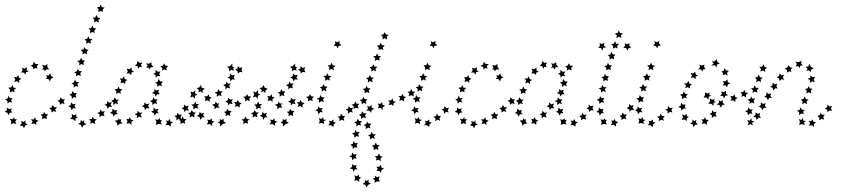

<svg xmlns="http://www.w3.org/2000/svg" viewBox="-37 -557 3655 831"><path d="M244 -128 238 -118 243 -107 231 -110 222 -103V-114L212 -121L222 -125L225 -136L233 -127ZM210 -93 202 -84 206 -73 195 -76 185 -70 186 -81 176 -89 187 -92 191 -103 198 -93ZM172 -62 164 -53 166 -41 155 -46 144 -41 147 -53 138 -61 150 -63 154 -73 160 -63ZM130 -35 120 -28V-16L111 -23L99 -20L104 -31L97 -41L108 -40L115 -49L119 -38ZM83 -18 72 -14 67 -2 61 -12 48 -14 57 -22 55 -34 65 -29 73 -36V-24ZM33 -20 21 -24 10 -19 12 -32 5 -43 17 -41 25 -50 26 -41H36L29 -31ZM0 -58 -5 -69 -17 -73 -7 -80V-92L2 -85L14 -88L10 -78L17 -70L5 -69ZM-4 -108 -5 -120 -15 -127 -4 -131 0 -142 6 -132 18 -133 11 -124 16 -113 4 -116ZM6 -157 7 -169 -1 -177 11 -179 17 -189 21 -178 33 -176 24 -168 26 -157 16 -162ZM25 -202 29 -214 23 -223H35L43 -232L45 -220L56 -216L46 -210V-198L37 -206ZM54 -243 61 -253 58 -264 69 -260 80 -266 78 -254 87 -246 76 -245 74 -234 66 -243ZM95 -272 106 -278 109 -290 117 -280H130L122 -271L125 -260L115 -263L108 -256L106 -267ZM145 -276 158 -273 168 -280V-267L176 -256L164 -257L156 -248L154 -257L145 -255L151 -265ZM180 -240 184 -228 194 -222 183 -216 179 -204 173 -215H161L167 -223L162 -231L173 -230Z M447 -115 442 -104 448 -94 436 -95 428 -86 426 -98 415 -103 426 -108 427 -120 435 -112ZM417 -76 411 -65 416 -54 404 -57 394 -50V-62L384 -68L395 -72L397 -83L405 -74ZM382 -41 373 -32 375 -20 364 -26 353 -21 356 -33 349 -42H360L364 -52L370 -42ZM337 -19 325 -15 318 -4 313 -16 301 -21 311 -26 313 -38 320 -31 327 -37V-25ZM289 -32 279 -41 267 -42 275 -52 273 -64 283 -58 294 -63 292 -53 300 -49 290 -44ZM272 -80 270 -91 259 -97 269 -102 271 -114 279 -106 291 -108 285 -98 292 -88 280 -89ZM274 -129 273 -141 263 -148 274 -152 277 -164 284 -154 296 -155 290 -145 294 -134 283 -137ZM282 -178V-190L272 -197L283 -200L287 -212L294 -202H306L298 -193L302 -181L291 -185ZM292 -226 293 -238 284 -245 295 -248 300 -259 306 -249H318L310 -240L313 -228L302 -233ZM305 -274 307 -285 297 -293 309 -296 314 -307 320 -296 331 -295 324 -287 326 -275 316 -280ZM320 -321 321 -332 313 -340 324 -343 329 -353 335 -343 347 -342 338 -333 341 -322 330 -327ZM336 -367 337 -379 329 -387 340 -389 345 -400 351 -389 363 -388 354 -379 357 -368 346 -373ZM352 -413 354 -425 346 -434 357 -435 363 -446 368 -435 380 -434 371 -425 373 -414 363 -419ZM370 -459 372 -471 364 -480 375 -481 381 -492 386 -481 398 -479 389 -471 391 -459 380 -465ZM388 -505 390 -517 382 -525 394 -527 399 -537 404 -526 416 -524 407 -516 409 -505 399 -510Z M697 -42 701 -31 712 -28 702 -21V-9L692 -16L679 -15L686 -25L681 -36L691 -33ZM655 -46V-37L664 -38L658 -28L663 -18L650 -21L638 -16L640 -29L635 -41L646 -38ZM478 -46 481 -38 488 -42 486 -31 493 -22 481 -21 472 -13 469 -26 460 -36H472ZM525 -50 530 -39 541 -37 532 -29V-17L522 -24L510 -22L515 -32L510 -43L520 -41ZM731 -69 738 -60 750 -61 744 -51 748 -39 736 -43 726 -36 727 -48 717 -55 728 -58ZM559 -78 567 -69 579 -70 572 -60 577 -48 565 -52 555 -45 556 -57 546 -63 557 -67ZM450 -87 459 -79 470 -81 466 -71 473 -63 461 -62 455 -52 450 -64 439 -68 449 -75ZM628 -92 637 -83 649 -86 644 -75 650 -67H639L632 -57L628 -68L617 -73L627 -79ZM759 -105 768 -97 780 -100 775 -89 781 -79 769 -80 761 -72 759 -83 749 -88 759 -94ZM588 -114 597 -106 609 -109 604 -98 610 -88 598 -89 590 -81 588 -92 577 -97 587 -103ZM626 -136 633 -127H645L639 -118L643 -107L632 -110L623 -102L622 -114L612 -120L623 -124ZM459 -136 466 -126H477L470 -117L474 -106L463 -110L454 -102L453 -114L444 -121L455 -125ZM631 -172 640 -165 651 -169 648 -158 655 -149H643L636 -139L633 -150L621 -154L631 -161ZM476 -183 481 -172 493 -170 484 -162 486 -151 476 -156 465 -150 467 -162 458 -170 471 -172ZM649 -215 656 -205 668 -204 661 -195 664 -184 653 -188 643 -181 644 -193 634 -200 645 -203ZM500 -227 503 -215 514 -211 505 -205V-193L496 -200L484 -196L488 -208L481 -217H493ZM637 -255 646 -246 658 -248 652 -238 657 -227 646 -229 637 -221 636 -233 626 -237 636 -243ZM533 -265V-253L543 -246L532 -243L531 -232L522 -240L511 -238L516 -249L511 -260L523 -257ZM673 -283 679 -273 691 -272 683 -263 685 -252 674 -257 664 -251 666 -262 657 -270 668 -273ZM618 -288 619 -276 628 -267 616 -266 610 -256 606 -265 596 -263 602 -273 596 -283 608 -281ZM557 -293 567 -285 580 -286 573 -277 577 -266 567 -268 562 -259 558 -270 547 -273 556 -281Z M1050 -139 1042 -130 1044 -119 1034 -124 1023 -118 1025 -129 1016 -138 1028 -140 1032 -150 1038 -140ZM1009 -111 1000 -103 1001 -92 990 -98 979 -94 983 -106 976 -115H987L993 -125L997 -114ZM913 -90 901 -92 892 -84 891 -96 881 -104 893 -107 897 -118 903 -108 912 -111 907 -100ZM871 -116 861 -123 849 -120 853 -131 847 -141 859 -140 867 -149 869 -138 880 -135 870 -128ZM840 -154 831 -162 821 -157 824 -167 814 -176 825 -178 832 -189 837 -177 850 -173 840 -166ZM808 -167 807 -153 818 -148 807 -143V-129L798 -139L786 -135L791 -148L787 -161L798 -157ZM808 -117 813 -107 825 -106 817 -98 821 -87 809 -90 800 -83V-96L791 -104L803 -106ZM827 -73 835 -65 846 -69 842 -58 849 -50 837 -49 831 -38 827 -50 815 -56 825 -61ZM860 -40 871 -37 879 -45 880 -34 891 -31 881 -24 882 -12 871 -20 858 -19 864 -29ZM905 -28 915 -32 914 -43 922 -37 931 -43V-31L942 -25L927 -20L916 -10L915 -22ZM939 -54 941 -65 932 -73 943 -75 946 -86 954 -77H966L958 -67L960 -54L950 -60ZM950 -101 949 -112 938 -117 949 -123 950 -134 959 -126 971 -128 965 -117 970 -106 959 -109ZM961 -205 958 -216 947 -222 958 -227 959 -239 968 -231 980 -233 974 -222 980 -212 968 -214ZM955 -248V-260L946 -268L958 -271L969 -282L968 -270L978 -264L972 -262L975 -251L964 -255ZM1012 -266 1008 -255 1013 -244 1001 -246 993 -238 991 -249 981 -255 991 -260 992 -271 1001 -263ZM962 -196 955 -186 959 -174 948 -178 939 -170V-182L929 -189L940 -193L943 -204L950 -195ZM926 -162 919 -152 922 -141 911 -145 901 -138 902 -150 892 -157 904 -160 908 -171 914 -162ZM811 -70 803 -61 805 -49 794 -54 784 -48 786 -60 777 -68 788 -70 793 -81 799 -71ZM771 -41 762 -33 765 -21 754 -26 744 -20 745 -32 737 -40 748 -42 753 -53 759 -42Z M1322 -139 1314 -130 1316 -119 1306 -124 1295 -118 1297 -129 1288 -138 1300 -140 1304 -150 1310 -140ZM1281 -111 1272 -103 1273 -92 1262 -98 1251 -94 1255 -106 1248 -115H1259L1265 -125L1269 -114ZM1185 -90 1173 -92 1164 -84 1163 -96 1153 -104 1165 -107 1169 -118 1175 -108 1184 -111 1179 -100ZM1143 -116 1133 -123 1121 -120 1125 -131 1119 -141 1131 -140 1139 -149 1141 -138 1152 -135 1142 -128ZM1112 -154 1103 -162 1093 -157 1096 -167 1086 -176 1097 -178 1104 -189 1109 -177 1122 -173 1112 -166ZM1080 -167 1079 -153 1090 -148 1079 -143V-129L1070 -139L1058 -135L1063 -148L1059 -161L1070 -157ZM1080 -117 1085 -107 1097 -106 1089 -98 1093 -87 1081 -90 1072 -83V-96L1063 -104L1075 -106ZM1099 -73 1107 -65 1118 -69 1114 -58 1121 -50 1109 -49 1103 -38 1099 -50 1087 -56 1097 -61ZM1132 -40 1143 -37 1151 -45 1152 -34 1163 -31 1153 -24 1154 -12 1143 -20 1130 -19 1136 -29ZM1177 -28 1187 -32 1186 -43 1194 -37 1203 -43V-31L1214 -25L1199 -20L1188 -10L1187 -22ZM1211 -54 1213 -65 1204 -73 1215 -75 1218 -86 1226 -77H1238L1230 -67L1232 -54L1222 -60ZM1222 -101 1221 -112 1210 -117 1221 -123 1222 -134 1231 -126 1243 -128 1237 -117 1242 -106 1231 -109ZM1233 -205 1230 -216 1219 -222 1230 -227 1231 -239 1240 -231 1252 -233 1246 -222 1252 -212 1240 -214ZM1227 -248V-260L1218 -268L1230 -271L1241 -282L1240 -270L1250 -264L1244 -262L1247 -251L1236 -255ZM1284 -266 1280 -255 1285 -244 1273 -246 1265 -238 1263 -249 1253 -255 1263 -260 1264 -271 1273 -263ZM1234 -196 1227 -186 1231 -174 1220 -178 1211 -170V-182L1201 -189L1212 -193L1215 -204L1222 -195ZM1198 -162 1191 -152 1194 -141 1183 -145 1173 -138 1174 -150 1164 -157 1176 -160 1180 -171 1186 -162ZM1083 -70 1075 -61 1077 -49 1066 -54 1056 -48 1058 -60 1049 -68 1060 -70 1065 -81 1071 -71ZM1043 -41 1034 -33 1037 -21 1026 -26 1016 -20 1017 -32 1009 -40 1020 -42 1025 -53 1031 -42Z M1406 -40V-29L1417 -26L1407 -19L1406 -7L1396 -15H1383L1391 -24L1387 -35L1396 -32ZM1361 -50 1363 -40 1374 -38 1364 -31 1367 -20 1355 -25 1343 -22 1347 -34 1343 -46 1354 -42ZM1439 -65 1446 -55H1457L1450 -46L1453 -34L1442 -39L1431 -32L1433 -44L1424 -52L1435 -54ZM1340 -97 1348 -88 1360 -90 1354 -80 1361 -71 1349 -72 1341 -62 1339 -74 1328 -79 1338 -85ZM1472 -98 1480 -89 1492 -91 1486 -81 1490 -70 1479 -73 1470 -65 1469 -77 1459 -83 1470 -87ZM1349 -146 1356 -136H1368L1361 -127L1365 -116L1353 -119L1344 -112V-124L1334 -131L1346 -134ZM1363 -193 1369 -183 1381 -182 1373 -173 1376 -162 1365 -167 1355 -160 1356 -172 1347 -180 1358 -182ZM1380 -240 1385 -229 1397 -228 1388 -219 1391 -208 1380 -213 1370 -207 1371 -219 1363 -227 1374 -229ZM1398 -286 1403 -275 1415 -272 1406 -265 1408 -253 1397 -259 1387 -253 1389 -265 1381 -274 1393 -275ZM1441 -361 1429 -358 1424 -348 1419 -358 1407 -359 1415 -368 1412 -379 1423 -374 1433 -380 1432 -369Z M1760 -160 1752 -151 1754 -140 1743 -145 1732 -140 1735 -152 1726 -160 1738 -161 1743 -172 1748 -161ZM1721 -137 1712 -130V-118L1702 -124L1691 -121L1695 -132L1688 -141H1699L1706 -151L1710 -140ZM1676 -116 1666 -110V-98L1657 -105L1645 -102L1650 -113L1643 -123L1655 -122L1662 -131L1665 -120ZM1630 -99 1620 -93 1618 -81 1610 -90 1598 -88 1603 -98 1598 -109 1609 -107 1617 -115 1619 -104ZM1583 -86 1572 -81 1569 -69 1561 -78H1549L1556 -88L1552 -99L1563 -95L1571 -103L1572 -91ZM1530 -76 1537 -66 1549 -67 1543 -57 1547 -46 1535 -49 1526 -42V-54L1516 -60L1527 -64ZM1552 -31 1558 -22H1570L1563 -12L1567 -1L1556 -5L1546 2V-10L1537 -16L1548 -20ZM1571 14 1578 24H1590L1582 33L1585 45L1574 40L1564 47L1565 35L1556 28L1567 25ZM1589 60 1595 70 1606 72 1598 80 1601 92 1590 87 1580 93 1581 81 1572 73 1584 71ZM1603 107 1608 118 1619 121 1610 128 1611 141 1601 134 1590 138 1593 127 1585 119 1597 118ZM1611 156 1614 168 1625 173 1614 179 1612 191 1604 182 1592 183 1598 174 1592 165H1604ZM1606 206 1602 218 1607 229 1595 228 1584 234 1585 223 1577 215 1586 213 1585 203 1595 210ZM1568 238 1556 243 1550 254 1544 243 1532 239 1542 233V221L1550 227L1558 220V232ZM1518 230 1507 223 1496 226 1501 214 1496 202 1507 206 1517 199V209L1526 212L1517 219ZM1493 187 1489 175 1477 172 1487 165V153L1496 160L1507 157L1503 167L1511 176H1499ZM1488 137 1486 125 1475 120 1485 115 1487 103 1495 112 1507 110 1502 120 1507 130 1496 128ZM1490 88 1489 76 1479 70 1490 65 1493 54 1500 63 1512 62 1506 72 1510 82 1499 80ZM1497 39 1496 27 1486 21 1498 17 1501 5 1508 15 1520 14 1513 24 1517 35 1506 32ZM1505 -9 1506 -21 1496 -28 1507 -32 1511 -43 1518 -33H1530L1522 -24L1526 -13L1515 -17ZM1494 -85V-97L1485 -104L1496 -107L1500 -118L1507 -108H1518L1511 -99L1515 -87L1503 -91ZM1528 -105 1529 -117 1520 -124 1531 -127 1535 -138 1542 -128H1553L1546 -119L1549 -107L1538 -112ZM1541 -153 1542 -164 1533 -172 1545 -175 1549 -186 1555 -175H1567L1559 -166L1562 -154L1551 -159ZM1555 -200 1556 -212 1547 -219 1559 -222 1564 -233 1569 -222 1581 -221 1573 -213 1576 -201 1565 -206ZM1570 -247 1571 -258 1562 -266 1574 -269 1579 -279 1584 -269 1596 -268 1588 -259 1591 -248 1580 -253ZM1585 -293 1587 -305 1578 -313 1590 -315 1595 -326 1600 -315 1612 -314 1604 -306 1606 -294 1595 -299ZM1601 -340 1603 -351 1594 -359 1606 -362 1611 -372 1616 -362 1628 -360 1620 -352 1622 -340 1612 -345ZM1618 -386 1620 -398 1611 -406 1623 -408 1628 -418 1633 -408 1645 -406 1637 -398 1639 -386 1628 -392Z M1821 -40V-29L1832 -26L1822 -19L1821 -7L1811 -15H1798L1806 -24L1802 -35L1811 -32ZM1776 -50 1778 -40 1789 -38 1779 -31 1782 -20 1770 -25 1758 -22 1762 -34 1758 -46 1769 -42ZM1854 -65 1861 -55H1872L1865 -46L1868 -34L1857 -39L1846 -32L1848 -44L1839 -52L1850 -54ZM1755 -97 1763 -88 1775 -90 1769 -80 1776 -71 1764 -72 1756 -62 1754 -74 1743 -79 1753 -85ZM1887 -98 1895 -89 1907 -91 1901 -81 1905 -70 1894 -73 1885 -65 1884 -77 1874 -83 1885 -87ZM1764 -146 1771 -136H1783L1776 -127L1780 -116L1768 -119L1759 -112V-124L1749 -131L1761 -134ZM1778 -193 1784 -183 1796 -182 1788 -173 1791 -162 1780 -167 1770 -160 1771 -172 1762 -180 1773 -182ZM1795 -240 1800 -229 1812 -228 1803 -219 1806 -208 1795 -213 1785 -207 1786 -219 1778 -227 1789 -229ZM1813 -286 1818 -275 1830 -272 1821 -265 1823 -253 1812 -259 1802 -253 1804 -265 1796 -274 1808 -275ZM1856 -361 1844 -358 1839 -348 1834 -358 1822 -359 1830 -368 1827 -379 1838 -374 1848 -380 1847 -369Z M2192 -128 2186 -118 2191 -107 2179 -110 2170 -103V-114L2160 -121L2170 -125L2173 -136L2181 -127ZM2158 -93 2150 -84 2154 -73 2143 -76 2133 -70 2134 -81 2124 -89 2135 -92 2139 -103 2146 -93ZM2120 -62 2112 -53 2114 -41 2103 -46 2092 -41 2095 -53 2086 -61 2098 -63 2102 -73 2108 -63ZM2078 -35 2068 -28V-16L2059 -23L2047 -20L2052 -31L2045 -41L2056 -40L2063 -49L2067 -38ZM2031 -18 2020 -14 2015 -2 2009 -12 1996 -14 2005 -22 2003 -34 2013 -29 2021 -36V-24ZM1981 -20 1969 -24 1958 -19 1960 -32 1953 -43 1965 -41 1973 -50 1974 -41H1984L1977 -31ZM1948 -58 1943 -69 1931 -73 1941 -80V-92L1950 -85L1962 -88L1958 -78L1965 -70L1953 -69ZM1944 -108 1943 -120 1933 -127 1944 -131 1948 -142 1954 -132 1966 -133 1959 -124 1964 -113 1952 -116ZM1954 -157 1955 -169 1947 -177 1959 -179 1965 -189 1969 -178 1981 -176 1972 -168 1974 -157 1964 -162ZM1973 -202 1977 -214 1971 -223H1983L1991 -232L1993 -220L2004 -216L1994 -210V-198L1985 -206ZM2002 -243 2009 -253 2006 -264 2017 -260 2028 -266 2026 -254 2035 -246 2024 -245 2022 -234 2014 -243ZM2043 -272 2054 -278 2057 -290 2065 -280H2078L2070 -271L2073 -260L2063 -263L2056 -256L2054 -267ZM2093 -276 2106 -273 2116 -280V-267L2124 -256L2112 -257L2104 -248L2102 -257L2093 -255L2099 -265ZM2128 -240 2132 -228 2142 -222 2131 -216 2127 -204 2121 -215H2109L2115 -223L2110 -231L2121 -230Z M2449 -42 2453 -31 2464 -28 2454 -21V-9L2444 -16L2431 -15L2438 -25L2433 -36L2443 -33ZM2407 -46V-37L2416 -38L2410 -28L2415 -18L2402 -21L2390 -16L2392 -29L2387 -41L2398 -38ZM2230 -46 2233 -38 2240 -42 2238 -31 2245 -22 2233 -21 2224 -13 2221 -26 2212 -36H2224ZM2277 -50 2282 -39 2293 -37 2284 -29V-17L2274 -24L2262 -22L2267 -32L2262 -43L2272 -41ZM2483 -69 2490 -60 2502 -61 2496 -51 2500 -39 2488 -43 2478 -36 2479 -48 2469 -55 2480 -58ZM2311 -78 2319 -69 2331 -70 2324 -60 2329 -48 2317 -52 2307 -45 2308 -57 2298 -63 2309 -67ZM2202 -87 2211 -79 2222 -81 2218 -71 2225 -63 2213 -62 2207 -52 2202 -64 2191 -68 2201 -75ZM2380 -92 2389 -83 2401 -86 2396 -75 2402 -67H2391L2384 -57L2380 -68L2369 -73L2379 -79ZM2511 -105 2520 -97 2532 -100 2527 -89 2533 -79 2521 -80 2513 -72 2511 -83 2501 -88 2511 -94ZM2340 -114 2349 -106 2361 -109 2356 -98 2362 -88 2350 -89 2342 -81 2340 -92 2329 -97 2339 -103ZM2378 -136 2385 -127H2397L2391 -118L2395 -107L2384 -110L2375 -102L2374 -114L2364 -120L2375 -124ZM2211 -136 2218 -126H2229L2222 -117L2226 -106L2215 -110L2206 -102L2205 -114L2196 -121L2207 -125ZM2383 -172 2392 -165 2403 -169 2400 -158 2407 -149H2395L2388 -139L2385 -150L2373 -154L2383 -161ZM2228 -183 2233 -172 2245 -170 2236 -162 2238 -151 2228 -156 2217 -150 2219 -162 2210 -170 2223 -172ZM2401 -215 2408 -205 2420 -204 2413 -195 2416 -184 2405 -188 2395 -181 2396 -193 2386 -200 2397 -203ZM2252 -227 2255 -215 2266 -211 2257 -205V-193L2248 -200L2236 -196L2240 -208L2233 -217H2245ZM2389 -255 2398 -246 2410 -248 2404 -238 2409 -227 2398 -229 2389 -221 2388 -233 2378 -237 2388 -243ZM2285 -265V-253L2295 -246L2284 -243L2283 -232L2274 -240L2263 -238L2268 -249L2263 -260L2275 -257ZM2425 -283 2431 -273 2443 -272 2435 -263 2437 -252 2426 -257 2416 -251 2418 -262 2409 -270 2420 -273ZM2370 -288 2371 -276 2380 -267 2368 -266 2362 -256 2358 -265 2348 -263 2354 -273 2348 -283 2360 -281ZM2309 -293 2319 -285 2332 -286 2325 -277 2329 -266 2319 -268 2314 -259 2310 -270 2299 -273 2308 -281Z M2695 -351 2684 -349 2679 -338 2673 -349 2661 -350 2669 -359 2667 -370 2678 -365 2688 -371 2686 -359ZM2586 -352 2574 -350 2570 -339 2564 -349 2552 -351 2560 -359 2558 -371 2568 -366 2579 -372 2577 -360ZM2706 -102 2701 -91 2708 -80 2696 -82 2688 -73 2686 -84 2675 -89 2685 -95 2686 -107 2695 -99ZM2676 -62 2670 -52 2674 -41 2663 -44 2653 -37V-48L2644 -56L2654 -59L2657 -70L2665 -61ZM2639 -29 2629 -21V-9L2619 -17L2606 -15L2613 -25L2608 -36L2618 -34L2624 -43L2627 -32ZM2590 -18 2577 -21 2565 -16 2567 -29 2562 -41 2573 -38 2582 -45V-37L2590 -39L2584 -29ZM2559 -57 2555 -69 2544 -73 2554 -80 2555 -92 2564 -84 2575 -86 2571 -76 2577 -67H2566ZM2558 -107 2556 -119 2546 -125 2557 -130 2560 -141 2567 -132 2579 -133 2573 -123 2578 -112 2566 -115ZM2564 -156V-168L2554 -175L2566 -178L2569 -190L2576 -180H2588L2581 -171L2585 -159L2573 -163ZM2574 -204 2575 -216 2565 -223 2577 -226 2581 -238 2587 -228 2599 -227 2592 -218 2595 -207 2584 -211ZM2587 -252V-264L2578 -271L2590 -274L2594 -285L2600 -275L2612 -274L2604 -265L2608 -254L2597 -258ZM2600 -299 2602 -311 2593 -319 2604 -321 2609 -332 2615 -322 2627 -321 2619 -312 2621 -300 2610 -305ZM2615 -346 2617 -358 2608 -365 2620 -368 2625 -379 2630 -368 2642 -367 2634 -358 2636 -347 2626 -352ZM2631 -392 2633 -404 2624 -412 2636 -414 2641 -425 2647 -414 2659 -413 2650 -404 2653 -393 2642 -398Z M2789 -40V-29L2800 -26L2790 -19L2789 -7L2779 -15H2766L2774 -24L2770 -35L2779 -32ZM2744 -50 2746 -40 2757 -38 2747 -31 2750 -20 2738 -25 2726 -22 2730 -34 2726 -46 2737 -42ZM2822 -65 2829 -55H2840L2833 -46L2836 -34L2825 -39L2814 -32L2816 -44L2807 -52L2818 -54ZM2723 -97 2731 -88 2743 -90 2737 -80 2744 -71 2732 -72 2724 -62 2722 -74 2711 -79 2721 -85ZM2855 -98 2863 -89 2875 -91 2869 -81 2873 -70 2862 -73 2853 -65 2852 -77 2842 -83 2853 -87ZM2732 -146 2739 -136H2751L2744 -127L2748 -116L2736 -119L2727 -112V-124L2717 -131L2729 -134ZM2746 -193 2752 -183 2764 -182 2756 -173 2759 -162 2748 -167 2738 -160 2739 -172 2730 -180 2741 -182ZM2763 -240 2768 -229 2780 -228 2771 -219 2774 -208 2763 -213 2753 -207 2754 -219 2746 -227 2757 -229ZM2781 -286 2786 -275 2798 -272 2789 -265 2791 -253 2780 -259 2770 -253 2772 -265 2764 -274 2776 -275ZM2824 -361 2812 -358 2807 -348 2802 -358 2790 -359 2798 -368 2795 -379 2806 -374 2816 -380 2815 -369Z M3201 -154 3192 -147V-135L3182 -142L3171 -138L3175 -149L3167 -158H3179L3185 -168L3189 -157ZM3156 -133 3146 -127 3145 -115 3136 -123 3124 -121 3130 -131 3124 -142 3135 -140 3142 -149 3145 -137ZM3100 -105 3089 -102 3083 -91 3077 -102 3065 -105 3075 -112 3074 -124 3082 -118 3091 -124V-112ZM3030 -126 3020 -135H3008L3015 -146L3014 -158L3024 -152L3035 -156L3032 -146L3041 -143L3030 -138ZM3044 -291 3056 -292 3064 -301 3068 -289 3078 -281 3066 -278 3064 -264 3057 -275 3042 -273 3052 -283ZM3099 -262 3106 -252 3118 -251 3110 -242 3112 -229 3102 -236 3091 -231 3093 -241 3085 -247 3096 -251ZM3111 -214 3113 -202 3124 -196 3113 -191 3110 -179 3103 -188 3091 -187 3097 -197 3091 -206 3103 -205ZM3105 -164V-152L3114 -145L3102 -142L3097 -131L3092 -141L3080 -143L3088 -151L3084 -161L3096 -158ZM3065 -74 3060 -63 3065 -52 3053 -54 3044 -46V-58L3034 -65L3044 -69L3045 -80L3054 -71ZM3031 -38 3022 -29 3023 -17 3012 -23 3000 -20 3005 -31 2999 -41 3009 -40 3014 -50 3019 -39ZM2984 -19 2972 -17 2965 -6 2961 -18 2949 -23 2960 -28V-40L2968 -33L2977 -38L2975 -27ZM2936 -33 2926 -40 2913 -38 2919 -50 2915 -62 2926 -57 2936 -64 2935 -54 2945 -51 2935 -45ZM2913 -78 2910 -89 2899 -94 2909 -100 2911 -112 2919 -104 2931 -105 2926 -96 2932 -87H2920ZM2915 -127V-140L2906 -147L2918 -150L2922 -161L2928 -151L2940 -150L2932 -141L2936 -131L2925 -135ZM2929 -175 2932 -187 2924 -196 2936 -197 2943 -207 2947 -195 2958 -192 2949 -185 2950 -174 2940 -180ZM2953 -219 2958 -230 2952 -241 2964 -239 2972 -247 2974 -235 2984 -230 2974 -225 2973 -214 2964 -222ZM2985 -257 2993 -266 2990 -278 3001 -273 3012 -278 3010 -267 3017 -258 3007 -257 3003 -247 2997 -257ZM3051 -99 3041 -108H3029L3036 -119L3035 -131L3045 -125L3056 -129L3053 -119L3062 -116L3051 -111Z M3565 -98 3559 -88 3565 -77 3553 -79 3545 -71 3543 -82 3533 -88 3543 -93 3545 -105 3553 -96ZM3533 -61 3526 -51 3530 -39 3519 -43 3509 -36V-48L3500 -55L3511 -58L3514 -69L3521 -60ZM3495 -28 3486 -20V-8L3476 -15L3463 -13L3469 -23L3464 -34L3474 -32L3479 -41L3484 -30ZM3447 -16 3434 -20 3422 -16 3425 -29 3421 -42 3432 -37 3437 -47 3440 -35 3452 -33 3442 -27ZM3422 -58V-71L3412 -78L3424 -81L3428 -93L3434 -82L3446 -81L3439 -73L3442 -63L3431 -66ZM3435 -106 3437 -118 3429 -127 3440 -128 3446 -139 3451 -128 3463 -126 3454 -118 3456 -106 3446 -112ZM3453 -152 3455 -164 3447 -172 3458 -174 3463 -184 3469 -174 3480 -173 3472 -164 3474 -152 3464 -158ZM3469 -198V-210L3459 -216L3470 -220L3471 -231L3480 -223L3491 -225L3485 -213L3489 -201L3478 -205ZM3471 -245 3464 -253 3453 -250 3458 -260 3450 -267 3462 -270 3466 -281 3473 -268 3485 -261 3474 -256ZM3438 -274 3427 -273 3424 -262 3418 -271 3407 -269 3412 -280 3406 -290 3420 -288 3433 -294 3430 -283ZM3393 -264 3385 -256 3388 -245 3378 -249 3369 -242V-254L3359 -261L3371 -265L3376 -276L3382 -266ZM3357 -233 3351 -223 3357 -212 3345 -214 3337 -206 3335 -217 3325 -222 3335 -228 3337 -240 3345 -231ZM3327 -195 3323 -184 3329 -174 3318 -175 3310 -165 3307 -177 3296 -181 3306 -187 3307 -199 3316 -192ZM3301 -153 3297 -142 3304 -133H3292L3286 -123L3282 -134L3271 -138L3280 -145V-157L3290 -150ZM3277 -111 3273 -99 3281 -90H3269L3262 -80L3258 -91L3247 -95L3256 -102V-114L3266 -107ZM3253 -68 3250 -56 3257 -47H3245L3238 -37L3235 -49L3223 -52L3233 -59V-71L3242 -64ZM3221 -14 3211 -20 3199 -15 3203 -26 3197 -37 3208 -35 3215 -45 3217 -34 3229 -31 3218 -26ZM3200 -58 3198 -70 3188 -76 3199 -80 3202 -92 3210 -83H3221L3215 -74L3220 -64L3208 -66ZM3207 -107 3208 -119 3198 -126 3210 -129 3214 -140 3220 -130H3232L3225 -121L3228 -109L3217 -114ZM3220 -154 3222 -166 3213 -174 3224 -176 3229 -187 3235 -177 3247 -176 3239 -167 3241 -156 3230 -161ZM3236 -201 3238 -213 3230 -221 3241 -223 3247 -234 3252 -223 3264 -221 3255 -213 3257 -201 3247 -207ZM3254 -247 3257 -258 3249 -268H3261L3268 -279L3272 -267L3283 -264L3274 -257L3275 -246L3265 -252Z"/></svg>

Font: Santa christmas start
Style: Regular
Weight: 400
Designer: MUHAMMAD YONI
Version: Version 001.000